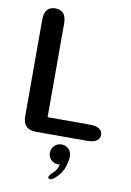

<svg xmlns="http://www.w3.org/2000/svg" viewBox="-93 -681 652 959"><g transform="rotate(10 233.0 -201.5)"><path d="M164.5 -82H381.5Q410 -82 426.5 -71.2Q443 -60.5 443 -41Q443 -21.5 426.5 -10.8Q410 0 381.5 0H120Q53.5 0 53.5 -67V-557Q53.5 -624 109 -624Q164.5 -624 164.5 -557ZM257.5 40Q278 40 293 54Q308 68 308 91Q308 111.5 298.2 144.5Q288.5 177.5 257.5 205.5Q249.5 213.5 242.2 217.2Q235 221 229.5 221Q225 221 222.5 218Q220 215 220 212.5Q220 208 225.2 201Q230.5 194 240 185Q250.5 176 256.8 164.5Q263 153 266 141Q264.5 141 261.8 141Q259 141 257.5 141Q236 141 221.2 126.5Q206.5 112 206.5 90.5Q206.5 69.5 221.2 54.8Q236 40 257.5 40Z"/></g></svg>

Font: Sono Medium
Style: Regular
Weight: 500
Designer: Tyler Finck
Foundry: Tyler Finck
Version: Version 2.112